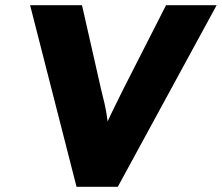

<svg xmlns="http://www.w3.org/2000/svg" viewBox="-20 -720 855 740"><path d="M275 0 96 -700H296L370 -374Q378 -343 383 -320.5Q388 -298 391 -278.5Q394 -259 397 -237.5Q400 -216 402 -186H369Q383 -225 395 -252Q407 -279 420.5 -306Q434 -333 454 -374L620 -700H815L434 0Z"/></svg>

Font: Lexend ExtBd
Style: Italic
Weight: 800
Italic angle: -8.13011°
Designer: Bonnie Shaver-Troup, Thomas Jockin
Foundry: Lexend
Version: Version 1.007